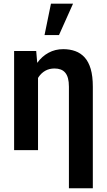

<svg xmlns="http://www.w3.org/2000/svg" viewBox="-20 -800 571 1023"><path d="M182.6 -415.5V0H55.2V-528.3H172.9ZM157.7 -281.7 126.5 -280.8Q126.5 -336.9 139.9 -383.8Q153.3 -430.7 178.5 -465.3Q203.6 -500 238.8 -519Q273.9 -538.1 316.9 -538.1Q352.1 -538.1 381.1 -527.6Q410.2 -517.1 431.2 -493.9Q452.1 -470.7 463.4 -432.4Q474.6 -394 474.6 -337.9V203.1H347.2V-337.9Q347.2 -364.3 342.3 -382.6Q337.4 -400.9 327.6 -412.6Q317.9 -424.3 303.5 -429.7Q289.1 -435.1 270.5 -435.1Q242.7 -435.1 221.4 -423.1Q200.2 -411.1 186 -390.1Q171.9 -369.1 164.8 -341.6Q157.7 -314 157.7 -281.7ZM217.3 -613.3 251.5 -780.3H369.1L294.4 -613.3Z"/></svg>

Font: Roboto SemiCondensed SemiBold
Style: Regular
Weight: 600
Width: 4
Designer: Christian Robertson
Foundry: Google
Version: Version 3.009; 2024